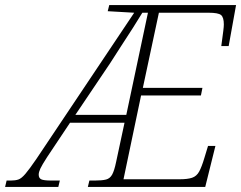

<svg xmlns="http://www.w3.org/2000/svg" viewBox="-79 -734 947 754"><path d="M-59 0 -53 -25H-36Q-19 -25 -7 -29Q5 -33 20.5 -51Q36 -69 64 -110L448 -684L344 -690L350 -714H848L819 -553H790Q791 -562 793.5 -579.5Q796 -597 798 -613.5Q800 -630 800 -638Q800 -666 789 -675Q778 -684 740 -684H545L482 -389H716L710 -359H475L406 -30H626Q658 -30 675.5 -36Q693 -42 703 -60Q713 -78 724 -115L738 -161H767L727 0H266L272 -25H294Q322 -25 337.5 -29Q353 -33 361.5 -48.5Q370 -64 377 -98L410 -252H196L106 -117Q86 -86 79.5 -72Q73 -58 73 -48Q73 -35 82.5 -30Q92 -25 123 -25H156L150 0ZM217 -283H417L502 -684H480Q465 -659 443 -624.5Q421 -590 397 -553.5Q373 -517 353 -485Z"/></svg>

Font: Noto Serif SemiCondensed ExtraLight
Style: Italic
Weight: 200
Width: 4
Italic angle: -12°
Designer: Monotype Design Team
Foundry: Monotype Imaging Inc.
Version: Version 2.013